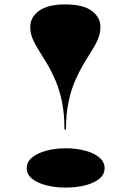

<svg xmlns="http://www.w3.org/2000/svg" viewBox="-20 -835 592 870"><path d="M276 -815Q356 -815 395.5 -786Q435 -757 435 -713Q435 -684 424 -658Q413 -632 395 -604Q377 -576 357.5 -543Q338 -510 320 -468.5Q302 -427 290.5 -373Q279 -319 279 -248H272Q272 -319 261 -373Q250 -427 232 -469Q214 -511 194.5 -544Q175 -577 157 -605Q139 -633 128 -659Q117 -685 117 -713Q117 -757 157 -786Q197 -815 276 -815ZM278 -163Q327 -163 367 -152Q407 -141 430.5 -121Q454 -101 454 -73Q454 -45 430.5 -25.5Q407 -6 367 4.5Q327 15 278 15Q229 15 189 4.5Q149 -6 125 -25.5Q101 -45 101 -73Q101 -101 125 -121Q149 -141 189 -152Q229 -163 278 -163Z"/></svg>

Font: Kalnia Expanded Medium
Style: Regular
Weight: 500
Width: 7
Designer: Frida Medrano
Foundry: Frida Medrano
Version: Version 1.105